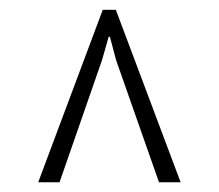

<svg xmlns="http://www.w3.org/2000/svg" viewBox="-20 -731 450 395"><path d="M102.5 -356H58.6L191.4 -710.9H218.3L351.6 -356H307.1L218.8 -607.4L206.1 -655.3H203.6L189.9 -607.4Z"/></svg>

Font: Ufes Sans Thin
Style: Regular
Weight: 100
Designer: Ricardo Esteves & Thais Bronze
Foundry: ProDesignUfes - Ricardo Esteves, Thais Bronze (This is a derivative work, based on Roboto family, by Christian Robertson
Version: Version 2.0